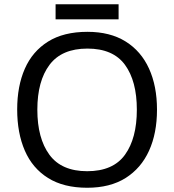

<svg xmlns="http://www.w3.org/2000/svg" viewBox="-20 -875 821 905"><path d="M720 -358Q720 -247 682.5 -164.5Q645 -82 572 -36Q499 10 391 10Q280 10 206.5 -36Q133 -82 97 -165Q61 -248 61 -359Q61 -469 97 -551Q133 -633 206.5 -679Q280 -725 392 -725Q499 -725 572 -679.5Q645 -634 682.5 -551.5Q720 -469 720 -358ZM156 -358Q156 -223 213 -145.5Q270 -68 391 -68Q513 -68 569 -145.5Q625 -223 625 -358Q625 -493 569 -569.5Q513 -646 392 -646Q271 -646 213.5 -569.5Q156 -493 156 -358ZM539 -855V-784H242V-855Z"/></svg>

Font: Noto Sans Khudawadi
Style: Regular
Weight: 400
Designer: Monotype Design Team
Foundry: Monotype Imaging Inc.
Version: Version 2.003; ttfautohint (v1.8.4.7-5d5b)